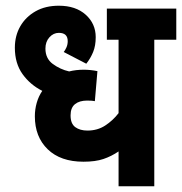

<svg xmlns="http://www.w3.org/2000/svg" viewBox="-20 -652 637 672"><path d="M597 -513H520V0H395V-122Q370 -105 342 -95.5Q314 -86 272 -86Q192 -86 147 -129.5Q102 -173 102 -245Q102 -269 108.5 -292Q115 -315 128 -334Q86 -355 59 -392.5Q32 -430 32 -485Q32 -527 51 -560Q70 -593 104.5 -612.5Q139 -632 186 -632Q245 -632 280 -600.5Q315 -569 315 -522Q315 -492 306 -470Q297 -448 282 -429L203 -470Q208 -476 212.5 -486Q217 -496 217 -508Q217 -537 186 -537Q167 -537 153 -521.5Q139 -506 139 -482Q139 -447 165 -428Q191 -409 222 -402Q246 -408 273 -408Q297 -408 321 -403L312 -298Q308 -299 301 -299.5Q294 -300 285 -300Q258 -300 242.5 -287.5Q227 -275 227 -248Q227 -219 243.5 -207Q260 -195 286 -195Q321 -195 348 -212.5Q375 -230 395 -256V-513H354V-622H597Z"/></svg>

Font: Noto Sans Condensed
Style: Bold
Weight: 700
Width: 3
Designer: Monotype Design Team
Foundry: Monotype Imaging Inc.
Version: Version 2.013; ttfautohint (v1.8.4.7-5d5b)